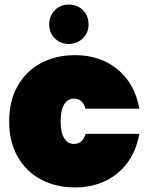

<svg xmlns="http://www.w3.org/2000/svg" viewBox="-20 -812 653 839"><path d="M308 -571Q418 -571 493.5 -509Q569 -447 589 -337H354Q341 -381 303 -381Q276 -381 260.5 -356Q245 -331 245 -282Q245 -233 260.5 -208Q276 -183 303 -183Q341 -183 354 -227H589Q569 -117 493.5 -55Q418 7 308 7Q224 7 158.5 -28Q93 -63 56.5 -128.5Q20 -194 20 -282Q20 -370 56.5 -435.5Q93 -501 158.5 -536Q224 -571 308 -571ZM195 -705Q195 -742 219.5 -767Q244 -792 280 -792Q318 -792 342.5 -767.5Q367 -743 367 -705Q367 -669 342 -644.5Q317 -620 280 -620Q244 -620 219.5 -644.5Q195 -669 195 -705Z"/></svg>

Font: Poppins Black A&M
Style: Regular
Weight: 900
Designer: Ninad Kale (Devanagari), Jonny Pinhorn (Latin)
Foundry: Indian Type Foundry
Version: 4.004